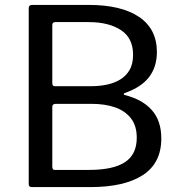

<svg xmlns="http://www.w3.org/2000/svg" viewBox="-20 -762 739 782"><path d="M109 0Q103 0 100 -3Q97 -6 97 -12V-728Q97 -735 100.5 -738.5Q104 -742 110 -742H341Q474 -742 546.5 -693Q619 -644 619 -550Q619 -490 587.5 -448.5Q556 -407 488 -383Q484 -382 484 -379Q484 -376 488 -375Q560 -357 598.5 -313.5Q637 -270 637 -198Q637 -98 562 -49Q487 0 348 0H109ZM343 -70Q441 -70 489 -101.5Q537 -133 537 -201Q537 -250 513 -280.5Q489 -311 448 -325Q407 -339 354 -339H207Q193 -339 193 -327V-84Q193 -70 202 -70ZM354 -411Q384 -411 414 -417Q444 -423 468.5 -437.5Q493 -452 507.5 -476.5Q522 -501 522 -539Q522 -607 472.5 -639.5Q423 -672 341 -672H206Q193 -672 193 -660V-424Q193 -411 202 -411Z"/></svg>

Font: Libre Franklin Thin
Style: Regular
Weight: 400
Version: Version 3.000